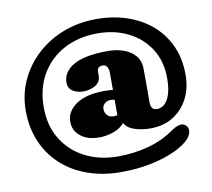

<svg xmlns="http://www.w3.org/2000/svg" viewBox="-93 -823 1218 1101"><g transform="rotate(-10 516.5 -272.5)"><path d="M790.5 -148.5Q831 -148.5 854.5 -191.8Q878 -235 878 -312Q878 -411.5 832 -483.8Q786 -556 707 -595.5Q628 -635 529.5 -635Q418 -635 332.8 -589.5Q247.5 -544 199.8 -462Q152 -380 152 -270Q152 -164.5 199.5 -85.8Q247 -7 331.2 36.8Q415.5 80.5 525.5 80.5Q615 80.5 700 58Q785 35.5 857.5 -16Q876 -29 898.5 -35.2Q921 -41.5 937.5 -26Q953 -11.5 949.5 10.8Q946 33 926 54.5Q899.5 83 842.5 110Q785.5 137 704.5 154.5Q623.5 172 524.5 172Q422 172 334.8 141.8Q247.5 111.5 183 53.8Q118.5 -4 82.8 -85.8Q47 -167.5 47 -270Q47 -361 83.2 -441.8Q119.5 -522.5 185.2 -584.5Q251 -646.5 340.8 -681.8Q430.5 -717 537 -717Q631 -717 712.5 -690Q794 -663 855.2 -611Q916.5 -559 951 -484Q985.5 -409 985.5 -313Q985.5 -237 954.5 -176.2Q923.5 -115.5 867.2 -80.5Q811 -45.5 734.5 -45.5Q685 -45.5 643 -59Q601 -72.5 584 -103.5Q561.5 -75.5 521.2 -60.5Q481 -45.5 437 -45.5Q368.5 -45.5 328 -78Q287.5 -110.5 287.5 -162Q287.5 -224 346.5 -263.5Q405.5 -303 512.5 -303Q544 -303 560 -300V-401Q560 -420 552 -434.2Q544 -448.5 525 -448.5Q511.5 -448.5 502.8 -441.2Q494 -434 494 -420.5V-397.5Q494 -358 462.8 -339.5Q431.5 -321 391.5 -321Q358 -321 331.5 -337.2Q305 -353.5 305 -387Q305 -450 369.8 -487.5Q434.5 -525 571.5 -525Q620 -525 661.5 -510.2Q703 -495.5 728.8 -465Q754.5 -434.5 754.5 -386V-194Q754.5 -173 762.5 -160.8Q770.5 -148.5 790.5 -148.5ZM487.5 -202Q487.5 -179.5 501.2 -165Q515 -150.5 536.5 -150.5Q550.5 -150.5 560 -153V-242.5Q549.5 -246 536.5 -246Q518.5 -246 503 -234Q487.5 -222 487.5 -202Z"/></g></svg>

Font: Fraunces 9pt S100 Black
Style: Regular
Weight: 900
Version: Version 1.000; ttfautohint (v1.8.3)